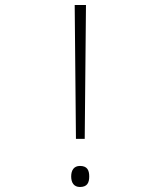

<svg xmlns="http://www.w3.org/2000/svg" viewBox="-20 -734 640 766"><path d="M283 -180H318L323 -714H278ZM299 12C328 12 336 -5 336 -30C336 -55 328 -72 299 -72C275 -72 264 -55 264 -30C264 -5 275 12 299 12Z"/></svg>

Font: Noto Sans Mono ExtraLight
Style: Regular
Weight: 200
Designer: Monotype Design Team
Foundry: Monotype Imaging Inc.
Version: Version 2.014